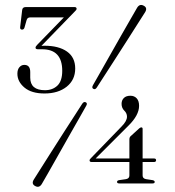

<svg xmlns="http://www.w3.org/2000/svg" viewBox="-20 -728 696 762"><path d="M493.5 -174Q493.5 -183.5 498.5 -187.5L532.5 -218.5Q537.5 -222.5 540.5 -222.5Q546 -222.5 546 -216.5V-99H591.5Q599.5 -99 599.5 -92Q599.5 -85 590.5 -85H546V-31.5Q546 -19.5 559.5 -17L586 -13Q594 -11 594 -6Q594 0 585.5 0H453.5Q444.5 0 444.5 -6Q444.5 -11.5 452.5 -13L480 -17Q493.5 -19.5 493.5 -31.5V-85H344Q335.5 -85 335.5 -91.5Q335.5 -95.5 341 -100.5L462.5 -226Q484 -247.5 484 -265Q484 -278.5 473.2 -289Q462.5 -299.5 462.5 -316Q462.5 -330 471.5 -339Q480.5 -348 497.5 -348Q513 -348 522.5 -337.8Q532 -327.5 532 -308Q532 -270.5 489 -228.5L359.5 -99H493.5ZM364 -380.5Q357.5 -371 350.5 -375.5Q343 -379 349 -390Q356 -402.5 373.8 -433.5Q391.5 -464.5 414 -504.5Q436.5 -544.5 459.2 -584.2Q482 -624 499.5 -654.5Q517 -685 524 -697Q534.5 -714.5 551 -705Q566.5 -696.5 555.5 -679Q549 -669 530.5 -639.8Q512 -610.5 487.2 -571.8Q462.5 -533 437.2 -493.8Q412 -454.5 392 -423.8Q372 -393 364 -380.5ZM306.5 -316.5Q313 -326 320.5 -322Q328.5 -318 321.5 -307Q314.5 -294.5 296.8 -263.2Q279 -232 256.2 -192Q233.5 -152 211 -112Q188.5 -72 170.8 -41Q153 -10 146 2Q135.5 19.5 119 10Q103.5 1.5 114.5 -16Q121 -26.5 139.8 -56Q158.5 -85.5 183.2 -124.5Q208 -163.5 233.2 -202.8Q258.5 -242 278.5 -273Q298.5 -304 306.5 -316.5ZM278.5 -456Q278.5 -411 244.8 -384Q211 -357 156.5 -357Q105 -357 77 -380.5Q49 -404 49 -435.5Q49 -452 57 -461.2Q65 -470.5 76.5 -470.5Q100 -470.5 100 -442V-420Q100 -370 158.5 -370Q188.5 -370 207.8 -388.2Q227 -406.5 227 -447Q227 -532.5 147 -532.5H130.5Q121 -532.5 121 -539Q121 -543.5 128 -550.5L233.5 -659H100Q88.5 -659 85.5 -648L77 -618Q74.5 -610.5 67.5 -610.5Q59 -610.5 60 -620.5L68 -688.5Q69.5 -700 82.5 -700H275.5Q284 -700 284 -693Q284 -688.5 276 -681.5L144.5 -546Q151 -546.5 156.5 -546.5Q213 -546.5 245.8 -523.5Q278.5 -500.5 278.5 -456Z"/></svg>

Font: Fraunces 72pt Light
Style: Regular
Weight: 300
Version: Version 1.000;[0bf87f6ff]